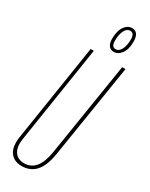

<svg xmlns="http://www.w3.org/2000/svg" viewBox="-234 -948 785 1003"><g transform="rotate(30 158.0 -446.5)"><path d="M98 10Q58 10 35 -14.5Q12 -39 12 -83Q12 -94 12.5 -98.5Q13 -103 14 -111L106 -700H125L34 -116Q26 -66 44.5 -37.5Q63 -9 103 -9Q186 -9 206 -136L296 -700H316L226 -136Q214 -61 182.5 -25.5Q151 10 98 10ZM217 -747Q198 -747 187 -761Q176 -775 176 -803Q176 -850 194.5 -876.5Q213 -903 240 -903Q260 -903 270.5 -888.5Q281 -874 281 -844Q281 -798 262 -772.5Q243 -747 217 -747ZM220 -764Q238 -764 250.5 -787Q263 -810 263 -849Q263 -886 237 -886Q218 -886 206 -862.5Q194 -839 194 -799Q194 -764 220 -764Z"/></g></svg>

Font: Georama
Style: Italic
Weight: 400
Width: 2
Italic angle: -9°
Designer: Jean-Baptiste Levee
Foundry: Production Type
Version: Version 1.000